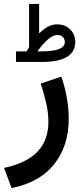

<svg xmlns="http://www.w3.org/2000/svg" viewBox="-35 -676 408 960"><path d="M97.7 -418.9Q101.6 -424.3 104.5 -429.9Q107.4 -435.5 110.4 -440.4V-656.2H160.6V-508.8Q181.2 -529.3 203.1 -541.7Q225.1 -554.2 250 -554.2Q290.5 -554.2 315.9 -529.1Q341.3 -503.9 341.3 -466.3Q340.8 -415 298.1 -390.6Q255.4 -366.2 174.8 -366.2H44.9V-418.9ZM174.3 -419.4Q235.4 -419.4 262.2 -431.6Q289.1 -443.8 289.1 -464.8Q289.1 -481 279.3 -491Q269.5 -501 252.4 -501Q230 -501 204.6 -479Q179.2 -457 152.3 -418.9ZM22.9 264.2 -14.6 163.6Q98.6 139.2 152.8 82Q207 24.9 207 -67.9Q207 -110.8 195.8 -160.6Q184.6 -210.4 168.5 -258.3L271.5 -292.5Q290 -241.2 299.3 -186.8Q308.6 -132.3 308.6 -81.5Q308.6 54.2 235.6 145.5Q162.6 236.8 22.9 264.2Z"/></svg>

Font: Vazirmatn FD Medium
Style: Regular
Weight: 500
Designer: Saber Rastikerdar
Foundry: Saber Rastikerdar
Version: Version 33.003